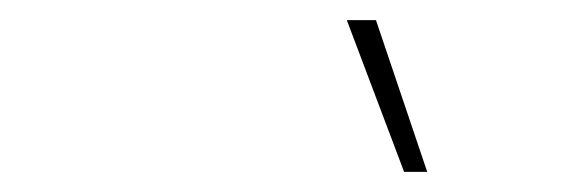

<svg xmlns="http://www.w3.org/2000/svg" viewBox="-20 -754 581 191"><path d="M354 -734 405 -583H382L325 -734Z"/></svg>

Font: Work Sans ExtraLight
Style: Italic
Weight: 200
Italic angle: -13°
Designer: Wei Huang
Foundry: Wei Huang
Version: Version 2.012; ttfautohint (v1.8.3)